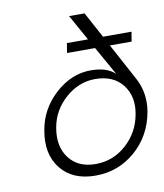

<svg xmlns="http://www.w3.org/2000/svg" viewBox="-81 -766 721 843"><g transform="rotate(-10 280.0 -345.0)"><path d="M497 -226Q511 -303 470 -355.5Q429 -408 348 -408Q275 -408 215.5 -355.5Q156 -303 143 -226Q129 -145 169 -92.5Q209 -40 287 -40Q365 -40 424 -93Q483 -146 497 -226ZM247 -542 254 -585H348L284 -700H353L415 -585H542L535 -542H438L527 -377Q564 -308 550 -226Q531 -121 455 -55.5Q379 10 278 10Q176 10 123.5 -55.5Q71 -121 90 -226Q106 -319 178 -384Q250 -449 336 -449Q408 -449 444 -414L372 -542Z"/></g></svg>

Font: Renner* Light
Style: Light Italic
Weight: 300
Italic angle: -10°
Version: Version 003.000 ; ttfautohint (v0.97) -l 8 -r 50 -G 200 -x 1